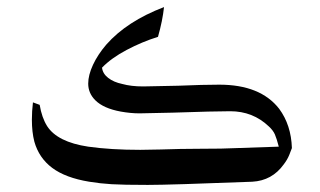

<svg xmlns="http://www.w3.org/2000/svg" viewBox="-20 -520 904 542"><path d="M426 -416Q381 -402 337.5 -379Q294 -356 268 -329Q270 -312 285.5 -300Q301 -288 325 -283Q350 -276 384 -276L483 -278Q554 -281 599 -281Q715 -281 768 -213Q802 -167 804 -102Q802 -96 796.5 -82.5Q791 -69 781 -56Q748 -10 692 -7Q458 2 397 2Q328 2 295 0Q262 -2 232 -7Q165 -18 127.5 -46Q90 -74 77 -120Q70 -147 70 -182Q70 -206 73 -231L92 -224Q98 -188 113 -164Q142 -119 229 -106Q293 -97 376 -97L433 -98Q491 -100 539 -100Q613 -100 649 -102L767 -106Q761 -129 756 -140.5Q751 -152 739 -163Q694 -206 630 -206Q586 -206 468 -202L374 -200Q349 -200 321 -205Q272 -214 249 -237Q229 -257 229 -284Q229 -308 242.5 -337Q256 -366 280 -394Q338 -460 443 -500Q439 -462 426 -416Z"/></svg>

Font: Mirza
Style: Regular
Weight: 400
Designer: Arabic design by Kourosh Beigpour, Latin design by Eduardo Tunni, engineering by Lasse Fister
Version: Version 1.0010g